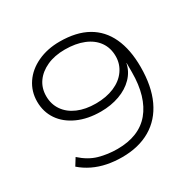

<svg xmlns="http://www.w3.org/2000/svg" viewBox="-157 -879 1063 1053"><g transform="rotate(-30 374.0 -352.5)"><path d="M328 8Q279 8 234 -1Q189 -10 149.5 -29Q110 -48 78 -76L106 -121Q157 -75 212 -59.5Q267 -44 328 -44Q396 -44 448 -65Q500 -86 535 -128Q570 -170 588 -230.5Q606 -291 606 -369V-428H605Q595 -379 559.5 -342.5Q524 -306 470 -286.5Q416 -267 352 -267Q269 -267 206 -295.5Q143 -324 109 -374Q75 -424 75 -489Q75 -553 109.5 -604Q144 -655 206 -684Q268 -713 346 -713Q451 -713 521 -673.5Q591 -634 626.5 -557.5Q662 -481 662 -371Q662 -249 622.5 -164.5Q583 -80 508 -36Q433 8 328 8ZM350 -319Q416 -319 466.5 -340.5Q517 -362 545 -401.5Q573 -441 573 -490Q573 -543 545.5 -581.5Q518 -620 467.5 -640.5Q417 -661 349 -661Q284 -661 235.5 -639Q187 -617 160 -579Q133 -541 133 -490Q133 -439 160 -400Q187 -361 236 -340Q285 -319 350 -319Z"/></g></svg>

Font: Nunito Sans 7pt Expanded ExtraLight
Style: Regular
Weight: 250
Width: 7
Designer: Vernon Adams
Foundry: Vernon Adams
Version: Version 3.101;gftools[0.9.27]